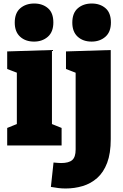

<svg xmlns="http://www.w3.org/2000/svg" viewBox="-20 -829 699 1094"><path d="M276 -112 264 -127 331 -100V0H21V-100L88 -127L76 -112V-421L86 -411L21 -436V-536L276 -544ZM174 -592Q125 -592 94.5 -620Q64 -648 64 -700Q64 -755 95.5 -782Q127 -809 175 -809Q222 -809 253 -782.5Q284 -756 284 -701Q284 -647 252.5 -619.5Q221 -592 174 -592ZM354 245Q332 245 312.5 242.5Q293 240 270 236L285 97Q297 98 308 99Q319 100 328 100Q372 100 391.5 83Q411 66 411 23V-429L428 -408L356 -436V-536L611 -544V-36Q611 45 590.5 99Q570 153 534 185Q498 217 451.5 231Q405 245 354 245ZM502 -592Q453 -592 422.5 -620Q392 -648 392 -700Q392 -755 423.5 -782Q455 -809 503 -809Q550 -809 581 -782.5Q612 -756 612 -701Q612 -647 580.5 -619.5Q549 -592 502 -592Z"/></svg>

Font: Bitter Thin Black
Style: Regular
Weight: 900
Version: Version 3.020